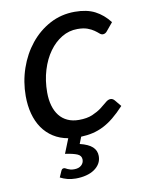

<svg xmlns="http://www.w3.org/2000/svg" viewBox="-76 -538 569 759"><g transform="rotate(-10 208.0 -159.0)"><path d="M127.4 117.2Q130.4 117.2 133.5 118.9Q136.7 120.6 141.1 122.8Q145.5 125 151.9 126.7Q158.2 128.4 167 128.4Q185.5 128.4 195.8 119.1Q206.1 109.9 206.1 96.2Q206.1 80.1 189.5 73.2Q172.9 66.4 141.6 62L165 3.4Q131.8 -2.4 106.2 -18.8Q80.6 -35.2 63.2 -60.3Q45.9 -85.4 37.1 -118.2Q28.3 -150.9 28.3 -189.5Q28.3 -247.1 46.6 -300.3Q64.9 -353.5 97.9 -394.5Q130.9 -435.5 176.5 -460Q222.2 -484.4 276.9 -484.4Q325.2 -484.4 357.7 -467.5Q390.1 -450.7 415 -418.5L388.2 -386.2Q385.3 -382.3 380.9 -379.9Q376.5 -377.4 371.6 -377.4Q364.7 -377.4 358.2 -383.3Q351.6 -389.2 341.3 -396.5Q331.1 -403.8 315.2 -409.7Q299.3 -415.5 274.9 -415.5Q241.7 -415.5 212.6 -398.2Q183.6 -380.9 161.6 -350.3Q139.6 -319.8 127 -278.3Q114.3 -236.8 114.3 -189Q114.3 -159.7 121.1 -136Q127.9 -112.3 141.1 -95.5Q154.3 -78.6 174.1 -69.6Q193.8 -60.5 219.7 -60.5Q252 -60.5 273.7 -69.8Q295.4 -79.1 310.3 -90.3Q325.2 -101.6 335.7 -110.8Q346.2 -120.1 356 -120.1Q365.2 -120.1 372.1 -111.8L393.6 -85.9Q370.1 -60.5 349.1 -43.5Q328.1 -26.4 306.9 -15.6Q285.6 -4.9 263.7 0.2Q241.7 5.4 216.3 6.3L205.6 33.7Q239.7 42 255.6 56.6Q271.5 71.3 271.5 93.3Q271.5 110.4 263.7 123.5Q255.9 136.7 241.9 146.2Q228 155.8 208.7 160.6Q189.5 165.5 167 165.5Q149.4 165.5 133.5 161.4Q117.7 157.2 105 150.4L116.2 125Q118.2 121.1 120.6 119.1Q123 117.2 127.4 117.2Z"/></g></svg>

Font: Carlito
Style: Italic
Weight: 400
Italic angle: -7°
Designer: Lukasz Dziedzic
Foundry: tyPoland Lukasz Dziedzic
Version: Version 1.104